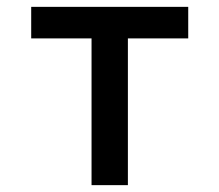

<svg xmlns="http://www.w3.org/2000/svg" viewBox="-20 -540 640 560"><path d="M247 0V-428H71V-520H529V-428H353V0Z"/></svg>

Font: Zed Mono Semibold Extended
Style: Regular
Weight: 600
Width: 7
Monospace: yes
Designer: Belleve Invis
Foundry: Belleve Invis
Version: Version 1.0.0; ttfautohint (v1.8.4)